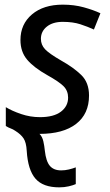

<svg xmlns="http://www.w3.org/2000/svg" viewBox="-20 -566 472 826"><path d="M235 240Q165 240 132.5 202.5Q100 165 95 83Q93 47 81.5 29.5Q70 12 46 -3Q36 -10 26 -13.5Q16 -17 5 -24V-105Q31 -89 70.5 -75.5Q110 -62 152 -62Q211 -62 242 -85.5Q273 -109 273 -146Q273 -175 254 -194.5Q235 -214 183 -243Q126 -275 97 -309Q68 -343 68 -394Q68 -462 117.5 -504Q167 -546 250 -546Q299 -546 340.5 -534.5Q382 -523 412 -509L384 -439Q358 -451 326 -461.5Q294 -472 250 -472Q207 -472 181.5 -451.5Q156 -431 156 -399Q156 -373 174 -354Q192 -335 244 -305Q296 -276 329.5 -243.5Q363 -211 363 -155Q363 -76 307.5 -33Q252 10 150 10Q162 22 166.5 42Q171 62 173 83Q178 128 194.5 147.5Q211 167 243 167Q260 167 276.5 163Q293 159 306 154V226Q295 231 276 235.5Q257 240 235 240Z"/></svg>

Font: Noto Sans
Style: Italic
Weight: 400
Italic angle: -12°
Designer: Monotype Design Team
Foundry: Monotype Imaging Inc.
Version: Version 2.013; ttfautohint (v1.8.4.7-5d5b)